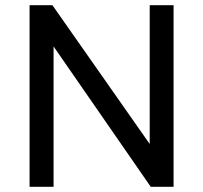

<svg xmlns="http://www.w3.org/2000/svg" viewBox="-20 -720 784 740"><path d="M94 0V-700H182L557 -165V-700H649V0H561L186.5 -541V0Z"/></svg>

Font: Geologica Roman Light
Style: Regular
Weight: 300
Designer: Sindre Bremnes, Frode Helland
Foundry: Monokrom Skriftforlag AS
Version: Version 1.010;gftools[0.9.28]